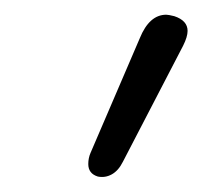

<svg xmlns="http://www.w3.org/2000/svg" viewBox="-20 -733 275 261"><path d="M100 -510Q100 -518 103 -525L170 -681Q183 -713 206 -713Q209 -713 217 -711Q235 -705 235 -691Q235 -683 229 -671L147 -513Q141 -501 132 -496Q123 -491 113 -493Q100 -497 100 -510Z"/></svg>

Font: Kodchasan Light
Style: Italic
Weight: 300
Italic angle: -10°
Version: Version 1.000; ttfautohint (v1.6)